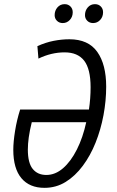

<svg xmlns="http://www.w3.org/2000/svg" viewBox="-20 -893 562 924"><path d="M194 11Q122 11 83 -35.5Q44 -82 44 -172Q44 -210 52.5 -263Q61 -316 77 -366H408Q412 -392 414 -419.5Q416 -447 416 -473Q416 -561 385 -601Q354 -641 291 -641Q227 -641 165 -611L160 -671Q200 -689 238.5 -696.5Q277 -704 314 -704Q405 -704 448 -643.5Q491 -583 491 -476Q491 -408 478 -338.5Q465 -269 440 -206.5Q415 -144 378.5 -95Q342 -46 296 -17.5Q250 11 194 11ZM203 -51Q246 -51 283.5 -83.5Q321 -116 350 -173.5Q379 -231 395 -305H133Q123 -265 118.5 -232.5Q114 -200 114 -173Q114 -109 137.5 -80Q161 -51 203 -51ZM428 -782Q411 -782 400 -793Q389 -804 389 -820Q389 -842 402.5 -857.5Q416 -873 437 -873Q454 -873 465 -862Q476 -851 476 -834Q476 -812 462 -797Q448 -782 428 -782ZM282 -782Q265 -782 254 -793Q243 -804 243 -820Q243 -842 256.5 -857.5Q270 -873 291 -873Q308 -873 319 -862Q330 -851 330 -834Q330 -812 316 -797Q302 -782 282 -782Z"/></svg>

Font: Ubuntu Sans Condensed
Style: Italic
Weight: 400
Width: 3
Italic angle: -13.5°
Designer: Dalton Maag Ltd
Foundry: Dalton Maag Ltd
Version: Version 1.006; ttfautohint (v1.8.4.7-5d5b)